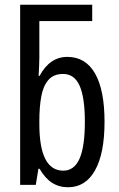

<svg xmlns="http://www.w3.org/2000/svg" viewBox="-20 -780 502 810"><path d="M267 10Q229 10 199.5 -9Q170 -28 147 -68H142L131 0H65V-760H369V-691H146V-537Q146 -521 145 -501.5Q144 -482 143 -460H147Q190 -540 264 -540Q341 -540 381 -470Q421 -400 421 -266Q421 -133 381 -61.5Q341 10 267 10ZM247 -60Q293 -60 315.5 -110.5Q338 -161 338 -267Q338 -368 316 -418Q294 -468 246 -468Q206 -468 184 -442.5Q162 -417 154 -372.5Q146 -328 146 -271V-257Q146 -60 247 -60Z"/></svg>

Font: Noto Sans ExtraCondensed
Style: Regular
Weight: 400
Width: 2
Designer: Monotype Design Team
Foundry: Monotype Imaging Inc.
Version: Version 2.013; ttfautohint (v1.8.4.7-5d5b)